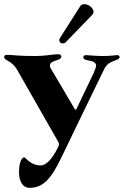

<svg xmlns="http://www.w3.org/2000/svg" viewBox="-31 -702 600 931"><path d="M111.5 208.8C176.5 208.8 214.8 169 265.6 63.9L343 -96.6L475.1 -368.6C489.7 -399.1 517 -403.8 539.8 -414.1C545.8 -416.9 549 -420.8 549 -425.4C549 -432.2 543.3 -434.7 536.2 -434.7C527.3 -434.7 508.2 -430.4 468 -430.4C429.3 -430.4 405.5 -434.3 387.1 -434.7C379.6 -434.7 372.9 -431.8 372.9 -424.7C372.9 -417.3 378.9 -413.7 384.2 -411.9C396 -408 435 -407.7 434.7 -384.2C435 -376.8 432.2 -369.3 422.6 -346.6L350.1 -195.3L346.9 -188.6L339.5 -172.6C336.6 -168.3 333.8 -169.4 330.3 -175.4L323.9 -186.1L219.5 -362.9C214.5 -370.7 210.9 -376.4 210.9 -384.2C210.9 -401.6 233 -405.9 251.4 -412.6C259.9 -416.2 266 -420.1 266.3 -426.1C266.7 -436.4 259.6 -438.9 249.3 -438.9C227.3 -438.9 185 -430.4 144.2 -430.4C53.6 -430 35.9 -435.7 2.1 -436.1C-6.7 -435.7 -11 -431.5 -10.7 -426.8C-11 -405.2 26.6 -411.2 54 -360.1L252.1 -13.1C256 -5.3 256 0 252.8 7.5C212.4 90.2 182.5 100.1 164.1 100.1C117.5 99.8 93 61.1 86.6 61.1C71.7 61.1 61.1 93.8 61.1 131.4C61.1 183.2 83.1 208.8 111.5 208.8ZM256.4 -507.1C256.4 -502.1 260.3 -491.5 273.4 -491.5C278.8 -491.5 283.4 -492.9 287.6 -497.2L416.2 -630C420.5 -634.6 422.6 -639.6 422.6 -644.9C422.6 -662.6 398.4 -681.8 378.6 -681.8C370.4 -681.8 362.6 -679.3 358 -671.9L260.7 -519.2C257.1 -513.5 256.4 -510.7 256.4 -507.1Z"/></svg>

Font: Margiela Serif
Style: Bold
Weight: 700
Designer: Andreas Faust, Stefan Endress
Version: Version 1.002;FEAKit 1.0